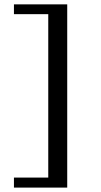

<svg xmlns="http://www.w3.org/2000/svg" viewBox="-20 -728 463 880"><path d="M288.1 131.8H43.9V85.9H201.2V-663.1H43.9V-708H288.1Z"/></svg>

Font: Eeyek
Style: Regular
Weight: 400
Designer: Pravabati Chingangbam and Tabish
Foundry: SIL International
Version: Version 2.000